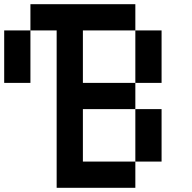

<svg xmlns="http://www.w3.org/2000/svg" viewBox="-20 -895 915 915"><path d="M0 -500V-750H125V-500ZM125 -750V-875H625V-750H375V-500H625V-375H375V-125H625V0H250V-750ZM625 -125V-375H750V-125ZM625 -500V-750H750V-500Z"/></svg>

Font: Galmuri7 Regular
Style: Regular
Weight: 400
Designer: Lee Minseo (quiple)
Version: Version 2.399;hotconv 1.1.1;makeotfexe 2.6.0 DEVELOPMENT